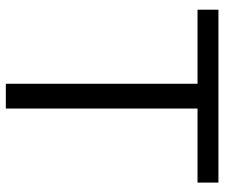

<svg xmlns="http://www.w3.org/2000/svg" viewBox="-74 -678 752 643"><g transform="rotate(90 301.5 -356.0)"><path d="M260 0V-642H12V-712H591V-642H343V0Z"/></g></svg>

Font: Muli
Style: Regular
Weight: 400
Designer: Vernon Adams
Foundry: Vernon Adams
Version: Version 2.000